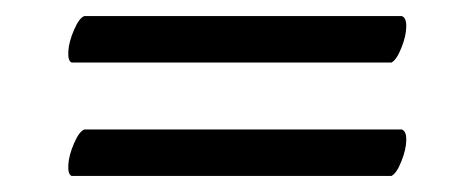

<svg xmlns="http://www.w3.org/2000/svg" viewBox="-20 -349 586 238"><path d="M465.3 -130.9Q465.3 -130.9 68.8 -130.9Q64 -132.8 64.7 -144.8Q65.4 -156.7 71.8 -171.4Q78.1 -186 84.5 -188.5H478Q483.9 -186.5 483.6 -175Q483.4 -163.6 477.5 -148.9Q471.7 -134.3 465.3 -130.9ZM465.3 -271.5H68.8Q64 -273.4 64.7 -285.4Q65.4 -297.4 71.8 -312Q78.1 -326.7 84.5 -329.1H478Q483.9 -327.1 483.6 -315.7Q483.4 -304.2 477.5 -289.6Q471.7 -274.9 465.3 -271.5Z"/></svg>

Font: Amiri
Style: Bold Slanted
Weight: 700
Italic angle: 9°
Designer: Khaled Hosny
Version: Version 000.107